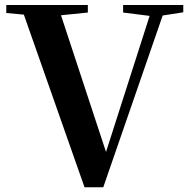

<svg xmlns="http://www.w3.org/2000/svg" viewBox="-20 -761 774 784"><path d="M325.1 3.6 63.6 -740.5H215.3L421.3 -115H404.5L409.3 -129.3L605.2 -740.5H659.1L401.7 3.6ZM5.7 -707.9V-740.5H338.7V-709.8L185 -694.2H154.1ZM482.7 -709.8V-740.5H728.4V-710.8L621.8 -694.2H606.3Z"/></svg>

Font: Noto Serif TC
Style: Regular
Weight: 200
Designer: Ryoko NISHIZUKA 西塚涼子 (kana & ideographs); Frank Grießhammer (Latin, Greek & Cyrillic); Wenlong ZHANG 张文龙 (bopomofo); San
Foundry: Adobe
Version: Version 2.001;hotconv 1.1.0;makeotfexe 2.6.0